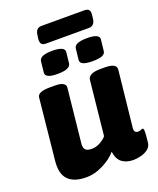

<svg xmlns="http://www.w3.org/2000/svg" viewBox="-157 -954 872 1057"><g transform="rotate(-20 278.5 -425.0)"><path d="M164 9Q92 9 58 -26.5Q24 -62 33 -140L69 -493Q72 -525 141 -525H173Q206 -525 220.5 -516Q235 -507 234 -493L201 -177Q198 -152 208 -140Q218 -128 246 -128Q270 -128 293.5 -140.5Q317 -153 332 -170L365 -488Q369 -525 439 -525H465Q535 -525 531 -488L496 -159Q493 -130 518 -130Q527 -130 534 -133.5Q541 -137 545 -137Q552 -137 552 -118Q552 -110 551 -94.5Q550 -79 547 -54Q544 -31 526 -17.5Q508 -4 484 2Q460 8 440 8Q400 8 374 -11.5Q348 -31 342 -76Q325 -55 297 -36Q269 -17 235 -4Q201 9 164 9ZM414 -580Q340 -580 344 -613L351 -677Q354 -710 428 -710Q502 -710 498 -677L491 -613Q490 -596 472 -588Q454 -580 414 -580ZM210 -580Q136 -580 140 -613L147 -677Q151 -710 224 -710Q298 -710 295 -677L288 -613Q284 -580 210 -580ZM206 -759Q186 -759 179.5 -769.5Q173 -780 175 -799L178 -819Q182 -859 216 -859H467Q485 -859 493 -850Q501 -841 498 -819L496 -799Q491 -759 457 -759Z"/></g></svg>

Font: Asap ExtraBold
Style: Italic
Weight: 800
Italic angle: -6°
Designer: Pablo Cosgaya
Foundry: Omnibus-Type
Version: Version 3.001; ttfautohint (v1.8.4.7-5d5b)